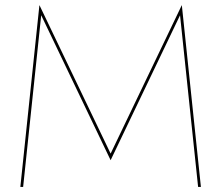

<svg xmlns="http://www.w3.org/2000/svg" viewBox="-20 -735 850 755"><path d="M142 -675 71 0H60L135 -715L415 -131L695 -715L770 0H759L688 -675L415 -105Z"/></svg>

Font: Jost* Hairline
Style: Regular
Weight: 100
Version: Version 3.7